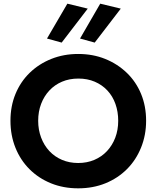

<svg xmlns="http://www.w3.org/2000/svg" viewBox="-20 -1008 851 1046"><path d="M236 -798 347 -988 458 -961 316 -776ZM416 -798 526 -988 638 -961 496 -776ZM37 -350Q37 -430 64.5 -496.5Q92 -563 142 -611.5Q192 -660 259.5 -687Q327 -714 406 -714Q486 -714 553 -687Q620 -660 670.5 -611.5Q721 -563 748.5 -496.5Q776 -430 776 -350Q776 -272 748.5 -204Q721 -136 671.5 -86.5Q622 -37 554.5 -9.5Q487 18 406 18Q325 18 257.5 -9.5Q190 -37 140.5 -86.5Q91 -136 64 -203.5Q37 -271 37 -350ZM188 -350Q188 -301 204 -258.5Q220 -216 249 -185Q278 -154 318 -137Q358 -120 406 -120Q454 -120 494 -137Q534 -154 563 -185Q592 -216 608 -258Q624 -300 624 -350Q624 -399 609 -441.5Q594 -484 565 -515Q536 -546 496 -563Q456 -580 407 -580Q358 -580 318 -563Q278 -546 249 -515Q220 -484 204 -442Q188 -400 188 -350Z"/></svg>

Font: Venryn Sans SemiBold
Style: Regular
Weight: 600
Designer: Owen Earl, indestructible type* (font) & Cristiano Sobral (main changes)
Version: Version 3.60;October 28, 2020;FontCreator 13.0.0.2681 64-bit